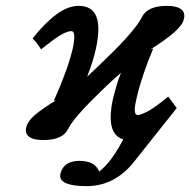

<svg xmlns="http://www.w3.org/2000/svg" viewBox="-20 -465 648 654"><path d="M91 -334Q132 -386 171.5 -415.5Q211 -445 248 -445Q315 -445 315 -366Q315 -337 306 -296Q302 -278 295 -255.5Q288 -233 277 -204Q292 -218 309 -234Q326 -250 345 -269Q393 -315 423.5 -351Q454 -387 463 -406Q482 -445 548 -445Q608 -445 608 -410Q608 -407 606 -399Q602 -380 573 -354.5Q544 -329 493 -297L502 -300Q462 -204 446 -134Q443 -121 441 -110.5Q439 -100 439 -92Q439 -73 449 -73Q457 -73 480 -84Q503 -95 553 -136L582 -97L435 88Q404 127 363.5 148Q323 169 276 169Q185 169 185 134Q185 132 185.5 130Q186 128 186 126Q197 83 251 83Q300 83 316 115Q317 116 317 117.5Q317 119 318 120Q320 118 323.5 114.5Q327 111 332 107Q362 80 400 10Q357 -3 357 -65Q357 -95 366 -134Q371 -151 376.5 -171.5Q382 -192 392 -217Q377 -204 360.5 -189Q344 -174 326 -156Q278 -110 250 -78Q222 -46 212 -26Q194 12 128 12Q68 12 68 -22Q68 -25 68.5 -27.5Q69 -30 70 -33Q75 -53 99 -73.5Q123 -94 172 -124L163 -121Q209 -223 227 -296Q233 -323 233 -340Q233 -359 223 -359Q198 -359 142 -314L120 -297Q114 -305 109 -313Q104 -321 96 -329Z"/></svg>

Font: Libertinus Serif SemiBold
Style: Italic
Weight: 600
Italic angle: -11.5°
Designer: Philipp H. Poll, Khaled Hosny
Foundry: Caleb Maclennan
Version: Version 7.051;RELEASE